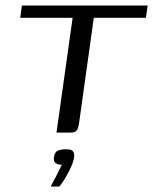

<svg xmlns="http://www.w3.org/2000/svg" viewBox="-20 -480 554 695"><path d="M59.4 -460H514.5L508.1 -415.5H319.5L266 -32.9Q264.2 -21.2 261.1 -13.9Q258.1 -6.5 252.4 -3.3Q246.6 0 233.9 0H184.5L242.9 -415.5H53.1ZM163.4 195.3Q172.2 179.5 179.4 165.3Q186.6 151.2 192.9 138.5Q199.2 125.9 203.8 116.2Q202 116.2 199.9 116.1Q197.7 116 195.9 115.7Q187.8 114.9 180.7 109.7Q173.5 104.5 175.3 88.9Q178.1 70.1 189.6 65.2Q201.1 60.3 220.4 60.3Q230 60.3 236.4 62.4Q242.9 64.5 246.3 71Q249.8 77.5 248 90.4Q245.5 106.5 235.7 127.6Q225.9 148.7 214.5 167.3Q203.2 185.9 194.7 195.3Z"/></svg>

Font: Genos Thin
Style: Italic
Weight: 100
Italic angle: -8°
Designer: Robert E. Leuschke
Foundry: Robert E. Leuschke
Version: Version 1.010